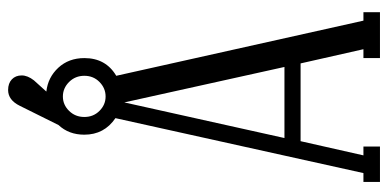

<svg xmlns="http://www.w3.org/2000/svg" viewBox="-263 -699 962 476"><g transform="rotate(-90 218.0 -461.0)"><path d="M268.1 -653.8 404.8 -41H425.8V0H312V-41H334L298.8 -196.8H106L70.8 -41H92.8V0H4.9V-41H26.9L163.1 -655.8Q122.1 -683.6 122.1 -732.9Q122.1 -771.5 146 -796.9L193.8 -893.1Q208 -921.9 232.9 -921.9Q249.5 -921.9 259.3 -912.6Q269 -903.3 269 -888.2Q269 -873.5 256.8 -857.9L229 -827.1Q264.2 -823.2 288.1 -797.4Q312 -771.5 312 -732.9Q312 -679.7 268.1 -653.8ZM252.7 -770.8Q237.3 -786.1 216.8 -786.1Q196.3 -786.1 181.2 -770.8Q166 -755.4 166 -732.9Q166 -710.4 181.2 -695.3Q196.3 -680.2 216.8 -680.2Q237.3 -680.2 252.7 -695.3Q268.1 -710.4 268.1 -732.9Q268.1 -755.4 252.7 -770.8ZM202.1 -633.8 113.8 -236.8H290Z"/></g></svg>

Font: Margherita
Style: Regular
Weight: 400
Designer: James Puckett
Foundry: Dunwich Type Founders
Version: Version 1.008;hotconv 1.0.109;makeotfexe 2.5.65596